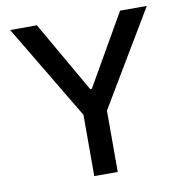

<svg xmlns="http://www.w3.org/2000/svg" viewBox="-81 -804 847 881"><g transform="rotate(-10 342.5 -363.5)"><path d="M23.9 -727.1H148.4L338.4 -396.5H346.2L536.1 -727.1H660.6L397 -285.6V0H287.6V-285.6Z"/></g></svg>

Font: Interop Med
Style: Regular
Weight: 500
Designer: Rasmus Andersson, Google, Jang Haemin
Foundry: jhaemin
Version: Version 1.007